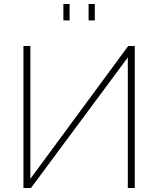

<svg xmlns="http://www.w3.org/2000/svg" viewBox="-20 -940 791 960"><path d="M296.9 -837.9V-919.9H328.1V-837.9ZM422.9 -837.9V-919.9H454.1V-837.9ZM97.2 0V-710H131.8V-45.9L621.1 -710H653.8V0H619.1V-652.8L134.8 0Z"/></svg>

Font: Rawline ExtraLight
Style: Regular
Weight: 275
Designer: Matt McInerney, Pablo Impallari, Rodrigo Fuenzalida
Foundry: Matt McInerney, Pablo Impallari, Rodrigo Fuenzalida
Version: Version 4.020;PS 004.020;hotconv 1.0.88;makeotf.lib2.5.64775